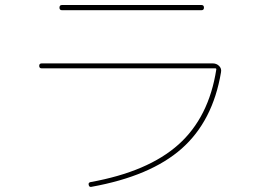

<svg xmlns="http://www.w3.org/2000/svg" viewBox="-20 -720 1040 758"><path d="M144.5 -450.2Q134.8 -450.2 134.8 -460Q134.8 -469.7 144.5 -469.7H820.3Q835 -469.7 845.2 -459.5Q855.5 -449.2 852.5 -434.6Q820.3 -242.2 697.3 -133.3Q574.2 -24.4 340.8 17.6Q332 19.5 330.1 9.8Q328.1 1 336.9 -1Q564.5 -42 684.6 -149.4Q804.7 -256.8 834 -446.3Q834 -450.2 830.1 -450.2ZM224.6 -679.7Q214.8 -679.7 214.8 -689.9Q214.8 -700.2 224.6 -700.2H775.4Q785.2 -700.2 785.2 -689.9Q785.2 -679.7 775.4 -679.7Z"/></svg>

Font: Rounded-X Mgen+ 2m thin
Style: Regular
Weight: 100
Designer: [Source Han Sans]
Ryoko NISHIZUKA  (kana & ideographs); Paul D. Hunt (Latin, Greek & Cyrillic); Wenlong ZHANG  (bopomofo
Version: Version 1.059.20150602